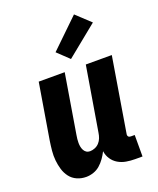

<svg xmlns="http://www.w3.org/2000/svg" viewBox="-144 -863 789 958"><g transform="rotate(-20 250.0 -383.5)"><path d="M147 8Q121 8 98.5 -2Q76 -12 61.5 -31Q47 -50 40 -73.5Q33 -97 30.5 -122Q28 -147 30.5 -173Q33 -199 37 -225L86 -520H224L172 -206Q170 -195 169 -185Q168 -175 168 -164.5Q168 -154 170 -144Q172 -134 176.5 -125.5Q181 -117 189 -111.5Q197 -106 208 -106Q221 -106 234.5 -111.5Q248 -117 257.5 -127.5Q267 -138 272 -151Q277 -164 279 -178L336 -520H474L409 -126Q408 -122 408.5 -118Q409 -114 411.5 -111Q414 -108 417.5 -107Q421 -106 425 -106H445V8H406Q382 8 359 4Q336 0 316.5 -11.5Q297 -23 284.5 -42Q272 -61 269 -84Q260 -66 248 -49Q236 -32 220.5 -18.5Q205 -5 185.5 1.5Q166 8 147 8ZM276 -571 215 -629 366 -775 441 -705Z"/></g></svg>

Font: Iosevka Heavy
Style: Italic
Weight: 900
Italic angle: -9°
Monospace: yes
Designer: Belleve Invis
Foundry: Belleve Invis
Version: Version 32.5.0; ttfautohint (v1.8.4)